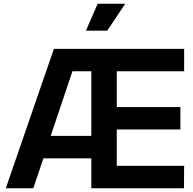

<svg xmlns="http://www.w3.org/2000/svg" viewBox="-20 -1006 1031 1026"><path d="M11 0H158L212 -160H468V0H963L964 -120H604V-314H944V-434H604V-625H964V-745H268ZM251 -280 367 -625H468V-280ZM439 -842H553L649 -986H502Z"/></svg>

Font: Plus Jakarta Sans
Style: Bold
Weight: 700
Designer: Gumpita Rahayu
Foundry: Tokotype
Version: Version 2.004; ttfautohint (v1.8.3)